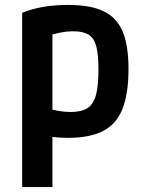

<svg xmlns="http://www.w3.org/2000/svg" viewBox="-20 -550 590 780"><path d="M70 -498Q148 -530 257 -530Q347 -530 400.5 -504.5Q454 -479 478 -422.5Q502 -366 502 -270Q502 -169 477.5 -107.5Q453 -46 399 -18Q345 10 257 10Q224 10 193.5 6.5Q163 3 135 -4L161 -113Q195 -103 220 -99Q245 -95 267 -95Q311 -95 335.5 -111Q360 -127 370 -164.5Q380 -202 380 -268Q380 -328 371 -362Q362 -396 339.5 -409.5Q317 -423 277 -423Q253 -423 227 -418Q201 -413 165 -402L193 -467V210H70Z"/></svg>

Font: M PLUS Code Latin SemiExpanded SemiBold
Style: Regular
Weight: 600
Width: 6
Designer: Coji Morishita
Foundry: UNDERFOREST DESIGN
Version: Version 1.002; ttfautohint (v1.8.3)